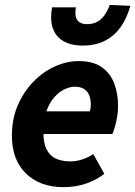

<svg xmlns="http://www.w3.org/2000/svg" viewBox="-20 -760 558 792"><path d="M241.6 12Q144.7 12 86.9 -44.5Q29.1 -100.9 29.1 -200.5Q29.1 -269.5 53.4 -325.8Q77.8 -382 117.7 -423Q157.6 -464 206.5 -486Q255.4 -508 304.5 -508Q364.2 -508 399.8 -482.9Q435.4 -457.8 451.2 -415.7Q467 -373.6 467 -322Q467 -298.3 462.8 -275.7Q458.7 -253.2 453.4 -235Q448 -216.9 443.6 -207.3H130.6L141.3 -300.7H350.6Q353 -308.4 353.8 -314.6Q354.6 -320.8 354.6 -329.1Q354.6 -349.2 348.5 -365.8Q342.4 -382.4 327.7 -392.3Q313 -402.3 288 -402.3Q269.4 -402.3 247 -392.1Q224.6 -381.9 204.7 -359.8Q184.7 -337.6 171.9 -301.9Q159 -266.2 159 -215.1Q159 -167.5 173.5 -141.2Q188 -114.9 213.1 -104.5Q238.2 -94.2 270.3 -94.2Q294.8 -94.2 320.6 -102.8Q346.3 -111.5 364.5 -124.8L410.3 -43.1Q379.8 -18.6 336.5 -3.3Q293.3 12 241.6 12ZM320.5 -572Q259.1 -572 224.9 -602.4Q190.8 -632.9 190.8 -689.8Q190.8 -699.1 191.9 -709.3Q193 -719.5 194.8 -729.7H293Q292 -722.1 291.5 -716.9Q291 -711.6 291 -706.6Q291 -683.6 303.4 -671.9Q315.7 -660.3 339 -660.3Q361.3 -660.3 378.9 -669Q396.5 -677.8 409.7 -695.6Q422.8 -713.3 432.8 -739.7L517.6 -736Q504.3 -686.9 478.8 -650Q453.3 -613.2 414.1 -592.6Q374.9 -572 320.5 -572Z"/></svg>

Font: Source Sans 3 VF
Style: Italic
Weight: 200
Italic angle: -11°
Designer: Paul D. Hunt
Foundry: Adobe Systems Incorporated
Version: Version 3.042;hotconv 1.0.118;makeotfexe 2.5.65603